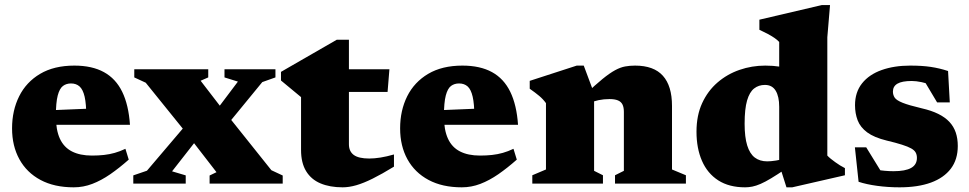

<svg xmlns="http://www.w3.org/2000/svg" viewBox="-20 -746 3938 780"><path d="M282 -479.5Q354 -479.5 402.2 -453Q450.5 -426.5 476.5 -373Q502.5 -319.5 508 -239H157.5V-297L399.5 -307L330.5 -274Q330.5 -324 323.8 -353.2Q317 -382.5 303.2 -394.8Q289.5 -407 268.5 -407Q249.5 -407 235.8 -396.8Q222 -386.5 214.5 -358Q207 -329.5 207 -274.5Q207 -218 223.2 -182.8Q239.5 -147.5 272.2 -130.8Q305 -114 353.5 -114Q380 -114 402.5 -116.5Q425 -119 446.2 -125Q467.5 -131 489.5 -141.5L503 -97.5Q464.5 -63.5 428 -38.2Q391.5 -13 355 1Q318.5 15 279.5 15Q200.5 15 144.5 -15Q88.5 -45 58.8 -99Q29 -153 29 -224.5Q29 -297 57.8 -354.8Q86.5 -412.5 143 -446Q199.5 -479.5 282 -479.5Z M1082.5 -54.5 1128.5 -33V0H831.5V-33L859.5 -46.5L753.5 -183.5L743.5 -197.5L572 -410L525.5 -431.5V-464.5H826V-431.5L795 -418L888.5 -296.5L902 -280.5ZM814 -222.5 679 -50 734.5 -33.5V0H521.5V-33.5L577 -52.5L747.5 -253L826 -254.5L946.5 -414.5L892 -431.5V-464.5H1099V-431.5L1045.5 -412.5L891 -224Z M1397.5 -160Q1397.5 -131 1417.2 -116.5Q1437 -102 1480 -102Q1501 -102 1526 -106Q1551 -110 1580.5 -118.5V-69Q1531.5 -39 1494.2 -20.5Q1457 -2 1427.5 6.5Q1398 15 1372 15Q1320 15 1282 -1Q1244 -17 1223.5 -50.8Q1203 -84.5 1203 -137V-351.5L1121.5 -419V-454Q1134.5 -461.5 1155.2 -473.5Q1176 -485.5 1201.2 -500Q1226.5 -514.5 1253 -529.8Q1279.5 -545 1304 -559.2Q1328.5 -573.5 1348 -584.5H1397.5V-454.5ZM1317 -372.5 1318 -464.5H1562L1554.5 -372.5Z M1858.5 -479.5Q1930.5 -479.5 1978.8 -453Q2027 -426.5 2053 -373Q2079 -319.5 2084.5 -239H1734V-297L1976 -307L1907 -274Q1907 -324 1900.2 -353.2Q1893.5 -382.5 1879.8 -394.8Q1866 -407 1845 -407Q1826 -407 1812.2 -396.8Q1798.5 -386.5 1791 -358Q1783.5 -329.5 1783.5 -274.5Q1783.5 -218 1799.8 -182.8Q1816 -147.5 1848.8 -130.8Q1881.5 -114 1930 -114Q1956.5 -114 1979 -116.5Q2001.5 -119 2022.8 -125Q2044 -131 2066 -141.5L2079.5 -97.5Q2041 -63.5 2004.5 -38.2Q1968 -13 1931.5 1Q1895 15 1856 15Q1777 15 1721 -15Q1665 -45 1635.2 -99Q1605.5 -153 1605.5 -224.5Q1605.5 -297 1634.2 -354.8Q1663 -412.5 1719.5 -446Q1776 -479.5 1858.5 -479.5Z M2393.5 -367V-52L2429.5 -34V0H2142.5V-34L2198 -57.5V-327Q2186.5 -343 2170.8 -356.2Q2155 -369.5 2132 -385.5V-417.5L2323 -479.5H2351.5ZM2478.5 -34 2514.5 -52V-291.5Q2514.5 -310 2508.8 -321.5Q2503 -333 2490.2 -338.2Q2477.5 -343.5 2456 -343.5Q2433 -343.5 2412.2 -339.2Q2391.5 -335 2373 -326.5L2355.5 -360.5Q2398 -401 2427.5 -425Q2457 -449 2478.8 -460.8Q2500.5 -472.5 2519.5 -476Q2538.5 -479.5 2560 -479.5Q2636 -479.5 2673 -438.2Q2710 -397 2710 -316V-57.5L2766.5 -34V0H2478.5Z M3145.5 -312Q3145.5 -354 3131.2 -377.5Q3117 -401 3087.5 -401Q3062 -401 3043.5 -386.5Q3025 -372 3015 -337.8Q3005 -303.5 3005 -243.5Q3005 -189 3015.5 -155.2Q3026 -121.5 3046.2 -106Q3066.5 -90.5 3097 -90.5Q3112 -90.5 3132.5 -93.8Q3153 -97 3171.5 -105V-59.5Q3137.5 -36.5 3113 -21.8Q3088.5 -7 3070 1Q3051.5 9 3036.5 12Q3021.5 15 3007 15Q2942 15 2898 -13.2Q2854 -41.5 2831.8 -92.5Q2809.5 -143.5 2809.5 -211Q2809.5 -277 2832.5 -327Q2855.5 -377 2895 -411Q2934.5 -445 2984.5 -462.2Q3034.5 -479.5 3089 -479.5Q3120.5 -479.5 3148.2 -475.2Q3176 -471 3204.2 -461.8Q3232.5 -452.5 3267 -436.5H3145.5V-575.5Q3138 -584 3125.8 -592.2Q3113.5 -600.5 3098 -608.8Q3082.5 -617 3065 -625V-666L3319 -725.5H3352L3341 -594.5V-114Q3346.5 -108 3354.8 -101.2Q3363 -94.5 3372.8 -87.5Q3382.5 -80.5 3392.5 -74.2Q3402.5 -68 3412.5 -63V-34L3198.5 15H3175L3145.5 -78Z M3677.5 -479.5Q3726.5 -479.5 3761.5 -474.2Q3796.5 -469 3831.5 -457.5L3838.5 -330H3787L3716 -449L3770 -398Q3747.5 -407.5 3724.5 -412.2Q3701.5 -417 3684 -417Q3644.5 -417 3626 -406.2Q3607.5 -395.5 3607.5 -374Q3607.5 -360 3614.8 -349.2Q3622 -338.5 3646.8 -328.5Q3671.5 -318.5 3724.5 -306Q3764 -297 3791.8 -283.2Q3819.5 -269.5 3837 -250.8Q3854.5 -232 3862.8 -207.5Q3871 -183 3871 -153Q3871 -98 3842.8 -60.8Q3814.5 -23.5 3761.8 -4.2Q3709 15 3634.5 15Q3587.5 15 3543.5 9Q3499.5 3 3468 -7.5L3453 -147.5H3499L3580.5 -15L3501.5 -65Q3517.5 -60 3536.2 -57Q3555 -54 3574 -52.2Q3593 -50.5 3610 -50.5Q3658 -50.5 3681.5 -63.8Q3705 -77 3705 -104.5Q3705 -117 3700 -126.2Q3695 -135.5 3681.8 -143Q3668.5 -150.5 3644.2 -158.2Q3620 -166 3582 -175Q3531 -187.5 3503 -208.2Q3475 -229 3464.2 -257.2Q3453.5 -285.5 3453.5 -318.5Q3453.5 -371.5 3482.2 -407.5Q3511 -443.5 3561.8 -461.5Q3612.5 -479.5 3677.5 -479.5Z"/></svg>

Font: Newsreader ExtraBold
Style: Regular
Weight: 800
Designer: Hugues Gentile
Foundry: Production Type
Version: Version 1.003